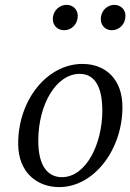

<svg xmlns="http://www.w3.org/2000/svg" viewBox="-20 -747 530 780"><path d="M220.6 13.1C361.2 13.1 477.4 -138.1 477.4 -311.9C477.4 -425.4 409.1 -487.3 314.7 -487.3C173 -487.3 53.8 -343 53.8 -163.3C53.8 -48.9 128.1 13.1 220.6 13.1ZM231.6 -27.3C176.1 -27.3 135.5 -69.8 135.5 -175.3C135.5 -323.9 209 -446.9 303.6 -446.9C358.1 -446.9 395.7 -405.4 395.7 -297.1C395.7 -162.9 330 -27.3 231.6 -27.3ZM240.3 -624.2C270.5 -624.2 295.9 -648.3 295.9 -682.8C295.9 -708.1 276.6 -727.3 250.4 -727.3C222.1 -727.3 194.7 -704.1 194.7 -669.7C194.7 -641.3 216 -624.2 240.3 -624.2ZM434 -624.2C464.3 -624.2 489.7 -648.3 489.7 -682.8C489.7 -708.1 470.4 -727.3 444.1 -727.3C416.8 -727.3 389.5 -704.1 389.5 -669.7C389.5 -641.3 410.7 -624.2 434 -624.2Z"/></svg>

Font: Source Serif Variable
Style: Italic
Weight: 389
Italic angle: -12°
Designer: Frank Grießhammer
Foundry: Adobe Systems Incorporated
Version: Version 3.001;hotconv 1.0.111;makeotfexe 2.5.65597